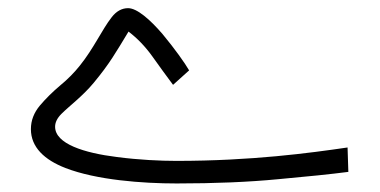

<svg xmlns="http://www.w3.org/2000/svg" viewBox="-20 -441 913 461"><path d="M403.3 -54.7C365.7 -54.7 313 -57.1 260.7 -64C182.1 -73.7 112.3 -95.7 112.3 -136.7C112.3 -147 117.2 -157.2 127.4 -167.5C147 -187 178.7 -210.4 204.6 -241.7C243.2 -288.1 257.8 -314.5 288.6 -365.2C309.6 -349.1 328.6 -329.6 345.7 -305.7C362.8 -281.7 379.4 -258.8 395.5 -237.3L434.1 -272C424.3 -289.1 399.4 -324.2 370.1 -359.4C340.3 -394 309.1 -421.4 287.6 -421.4C272.5 -421.4 259.3 -414.1 248 -399.4C225.1 -370.1 204.6 -324.2 171.9 -283.7C158.7 -267.1 143.1 -251 124.5 -235.8C106 -220.2 89.8 -204.1 75.7 -187.5C61.5 -170.4 54.2 -151.9 54.2 -130.9C54.2 -87.4 86.9 -57.1 137.2 -37.6C211.4 -8.8 321.8 -0.5 404.3 -0.5C495.6 -0.5 576.7 -3.9 647.5 -10.7C718.3 -17.1 774.9 -22.9 816.4 -28.3L814.5 -86.9C724.1 -73.7 584.5 -54.7 403.3 -54.7Z"/></svg>

Font: Vazirmatn ExtraLight
Style: Regular
Weight: 200
Designer: Saber Rastikerdar
Foundry: Saber Rastikerdar
Version: Version 33.003